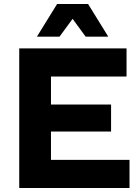

<svg xmlns="http://www.w3.org/2000/svg" viewBox="-20 -948 705 968"><path d="M526 -763H412L346 -853L280 -763H166L268 -928H424ZM77 0V-704H618V-562H237V-421H540V-285H237V-142H633V0Z"/></svg>

Font: Prodigy Sans
Style: Bold
Weight: 700
Designer: Wei Huang
Foundry: Wei Huang
Version: Version 1.003; ttfautohint (v1.8.3)